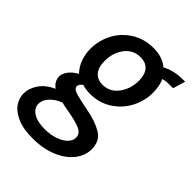

<svg xmlns="http://www.w3.org/2000/svg" viewBox="-259 -610 967 967"><g transform="rotate(45 224.0 -126.5)"><path d="M-43 122Q-43 86 -19 50Q5 14 55 -9Q39 -20 31 -35Q23 -50 23 -65Q23 -85 39 -107Q55 -129 85 -145Q60 -171 48 -205Q36 -239 36 -275Q36 -334 63.5 -386.5Q91 -439 142 -471Q193 -503 259 -503Q323 -503 363 -469Q382 -480 410.5 -487.5Q439 -495 470 -495H491L471 -429H437Q423 -429 400 -424Q416 -389 416 -340Q416 -283 388.5 -230.5Q361 -178 310.5 -145.5Q260 -113 195 -113Q167 -113 140 -121Q121 -109 121 -93Q121 -77 145.5 -68.5Q170 -60 237 -47Q306 -35 352.5 -8.5Q399 18 399 78Q399 123 368.5 162.5Q338 202 281 226Q224 250 149 250Q82 250 39 231Q-4 212 -23.5 183Q-43 154 -43 122ZM323 -334Q323 -378 303 -401Q283 -424 245 -424Q193 -424 161.5 -382.5Q130 -341 130 -282Q130 -238 150 -214Q170 -190 207 -190Q259 -190 291 -233Q323 -276 323 -334ZM302 93Q302 63 269.5 49.5Q237 36 178 26Q144 20 129 16Q95 28 71 52.5Q47 77 47 106Q47 136 76.5 155Q106 174 159 174Q200 174 233 162.5Q266 151 284 132.5Q302 114 302 93Z"/></g></svg>

Font: Cabin Medium
Style: Italic
Weight: 500
Italic angle: -7°
Designer: Pablo Impallari
Foundry: Pablo Impallari. http://www.impallari.com Igino Marini. http://www.ikern.com
Version: Version 2.200